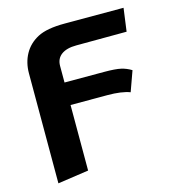

<svg xmlns="http://www.w3.org/2000/svg" viewBox="-111 -628 882 948"><g transform="rotate(-15 330.0 -154.0)"><path d="M71 223V-339Q71 -394 95 -437.5Q119 -481 166 -506Q213 -531 305 -531H606L590 -413L333 -412Q283 -412 256 -392Q229 -372 229 -335V-250H431Q489 -250 517 -243.5Q545 -237 569 -222L532 -119Q490 -135 417 -135H229V200Z"/></g></svg>

Font: Fix15 Mono
Style: Bold
Weight: 700
Designer: Carrois Corporate & Edenspiekermann AG
Foundry: Carrois Corporate GbR & Edenspiekermann AG
Version: Version 3.206